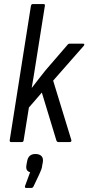

<svg xmlns="http://www.w3.org/2000/svg" viewBox="-20 -703 437 950"><path d="M36 0Q27 0 28 -9L133 -674Q135 -683 143 -683H195Q204 -683 202 -674L155 -378Q151 -352 146.5 -325Q142 -298 137 -269H138Q155 -291 172 -313Q189 -335 206 -356L313 -480Q318 -487 325 -487H391Q396 -487 397 -484Q398 -481 395 -477L243 -304L333 -10Q334 -6 332 -3Q330 0 325 0H269Q262 0 259 -8L187 -245L123 -171L97 -9Q96 0 87 0ZM110 227Q101 227 104 217L129 149Q117 146 112.5 137Q108 128 111 112L114 96Q120 59 155 59Q175 59 185 69Q195 79 192 99L189 115Q188 126 184 136.5Q180 147 174 160L147 217Q143 227 135 227Z"/></svg>

Font: Sofia Sans Condensed
Style: Italic
Weight: 400
Italic angle: -9°
Designer: Botio Nikoltchev, Ani Petrova
Foundry: lettersoup
Version: Version 4.101